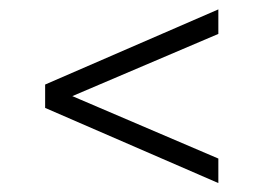

<svg xmlns="http://www.w3.org/2000/svg" viewBox="-20 -590 575 419"><path d="M456.5 -190.5 78.5 -354.5V-405.5L456.5 -569.5V-516L122 -373.5V-387L456.5 -244Z"/></svg>

Font: Encode Sans SC Light
Style: Regular
Weight: 300
Version: Version 3.002